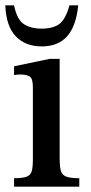

<svg xmlns="http://www.w3.org/2000/svg" viewBox="-25 -704 343 724"><path d="M274 0H28V-32Q61 -32 76 -38Q91 -44 95 -59.5Q99 -75 99 -104V-375Q99 -408 87 -415.5Q75 -423 53 -423Q43 -423 35.5 -422Q28 -421 28 -421V-454L162 -482H200V-105Q200 -76 204.5 -60Q209 -44 225 -38Q241 -32 274 -32ZM132 -529Q71 -529 34.5 -567Q-2 -605 -5 -684H28Q39 -630 65 -613Q91 -596 132 -596Q174 -596 198 -613Q222 -630 237 -684H270Q262 -605 228 -567Q194 -529 132 -529Z"/></svg>

Font: STIX Two Text Medium
Style: Regular
Weight: 500
Designer: Ross Mills, John Hudson & Paul Hanslow, Tiro Typeworks Ltd; with prior portions MicroPress Inc., and Coen Hoffman.
Foundry: Tiro Typeworks Ltd
Version: Version 2.13 b171